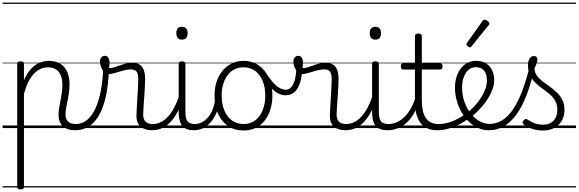

<svg xmlns="http://www.w3.org/2000/svg" viewBox="-20 -989 4469 1483"><path d="M138 474Q125 474 119 469.5Q113 465 113 455V-496Q113 -506 119.5 -510.5Q126 -515 139 -515Q153 -515 159 -510.5Q165 -506 165 -496V-369Q189 -425 220.5 -458Q252 -491 287.5 -505Q323 -519 358 -519Q407 -519 443 -498Q479 -477 498 -436.5Q517 -396 517 -336Q517 -310 514 -284.5Q511 -259 506.5 -234.5Q502 -210 497 -187Q492 -164 489 -143Q486 -122 486 -103Q486 -69 506 -50Q526 -31 566 -31Q576 -31 580.5 -23.5Q585 -16 584.5 -7Q584 2 578 9.5Q572 17 560 17Q499 17 465.5 -14.5Q432 -46 432 -102Q432 -121 435 -143Q438 -165 442.5 -188Q447 -211 451.5 -235Q456 -259 459 -283.5Q462 -308 462 -332Q462 -398 434 -433.5Q406 -469 350 -469Q322 -469 295 -457.5Q268 -446 243.5 -421Q219 -396 199 -356.5Q179 -317 165 -262V455Q165 465 158.5 469.5Q152 474 138 474ZM0 449H635V459H0ZM0 -20H635V0H0ZM0 -505H635V-500H0ZM0 -969H635V-959H0Z M562 17Q550 17 544.5 9.5Q539 2 540.5 -7Q542 -16 549 -23.5Q556 -31 568 -31Q605 -31 640 -53.5Q675 -76 703.5 -125Q732 -174 751.5 -254Q771 -334 777 -448Q777 -454 784 -456.5Q791 -459 799.5 -457.5Q808 -456 814.5 -451.5Q821 -447 821 -437Q815 -313 793.5 -226.5Q772 -140 737.5 -86.5Q703 -33 658 -8Q613 17 562 17ZM635 449H660V459H635ZM635 -20H660V0H635ZM635 -505H660V-500H635ZM635 -969H660V-959H635Z M1153 17Q1128 17 1106 10.5Q1084 4 1067.5 -9.5Q1051 -23 1042.5 -43.5Q1034 -64 1034 -93Q1034 -120 1036.5 -155.5Q1039 -191 1041 -230Q1043 -269 1045.5 -306.5Q1048 -344 1048 -376Q1048 -421 1034 -437Q1020 -453 990 -453Q963 -453 931 -444Q899 -435 868 -425.5Q837 -416 813 -416Q798 -416 784 -432Q770 -448 761 -470.5Q752 -493 752 -513Q752 -526 756.5 -536Q761 -546 769.5 -552Q778 -558 790 -558Q809 -558 817.5 -542Q826 -526 826 -502Q826 -493 824.5 -482Q823 -471 822 -463Q839 -462 859 -468Q879 -474 902 -482.5Q925 -491 949.5 -497.5Q974 -504 999 -504Q1033 -504 1055.5 -491.5Q1078 -479 1089.5 -451Q1101 -423 1101 -378Q1101 -346 1098.5 -308Q1096 -270 1093.5 -232Q1091 -194 1088.5 -160.5Q1086 -127 1086 -104Q1086 -68 1104 -49.5Q1122 -31 1159 -31Q1170 -31 1175 -23.5Q1180 -16 1179.5 -7Q1179 2 1172.5 9.5Q1166 17 1153 17ZM660 449H1228V459H660ZM660 -20H1228V0H660ZM660 -505H1228V-500H660ZM660 -969H1228V-959H660Z M1153 17Q1142 17 1136.5 9.5Q1131 2 1131.5 -7Q1132 -16 1139 -23.5Q1146 -31 1159 -31Q1193 -31 1223 -46Q1253 -61 1278.5 -89.5Q1304 -118 1325.5 -158Q1347 -198 1364 -249Q1367 -259 1376 -259Q1385 -259 1391.5 -252Q1398 -245 1395 -235Q1379 -180 1356 -134Q1333 -88 1303.5 -54Q1274 -20 1236.5 -1.5Q1199 17 1153 17ZM1228 449V459ZM1228 -20V0ZM1228 -505V-500ZM1228 -969V-959Z M1479 17Q1446 17 1422.5 8Q1399 -1 1385.5 -19.5Q1372 -38 1366 -64.5Q1360 -91 1360 -126V-496Q1360 -506 1366.5 -510.5Q1373 -515 1385 -515Q1399 -515 1405.5 -510.5Q1412 -506 1412 -496V-128Q1412 -77 1427 -54Q1442 -31 1486 -31Q1495 -31 1499.5 -23.5Q1504 -16 1503.5 -7Q1503 2 1497 9.5Q1491 17 1479 17ZM1385 -683Q1363 -683 1352.5 -695.5Q1342 -708 1342 -732Q1342 -757 1352.5 -769.5Q1363 -782 1385 -782Q1407 -782 1418 -769.5Q1429 -757 1429 -732Q1429 -707 1418 -695Q1407 -683 1385 -683ZM1228 449H1553V459H1228ZM1228 -20H1553V0H1228ZM1228 -505H1553V-500H1228ZM1228 -969H1553V-959H1228Z M1478 17Q1467 17 1461.5 9.5Q1456 2 1456.5 -7Q1457 -16 1464 -23.5Q1471 -31 1484 -31Q1515 -31 1541.5 -45.5Q1568 -60 1588.5 -84.5Q1609 -109 1622 -142.5Q1635 -176 1641 -215Q1642 -226 1651 -229Q1660 -232 1668 -228Q1676 -224 1675 -213Q1670 -165 1654 -123.5Q1638 -82 1612.5 -50.5Q1587 -19 1553 -1Q1519 17 1478 17ZM1553 449V459ZM1553 -20V0ZM1553 -505V-500ZM1553 -969V-959Z M1861 19Q1793 19 1742.5 -15Q1692 -49 1664.5 -109.5Q1637 -170 1637 -250Q1637 -310 1653.5 -359Q1670 -408 1700.5 -444Q1731 -480 1771.5 -499.5Q1812 -519 1861 -519Q1927 -519 1977 -485Q2027 -451 2055.5 -390.5Q2084 -330 2084 -250Q2084 -203 2073.5 -161.5Q2063 -120 2044 -87Q2025 -54 1998 -30Q1971 -6 1936.5 6.5Q1902 19 1861 19ZM1861 -31Q1900 -31 1930.5 -46.5Q1961 -62 1983 -91.5Q2005 -121 2017 -161.5Q2029 -202 2029 -250Q2029 -315 2008.5 -364.5Q1988 -414 1950.5 -441.5Q1913 -469 1861 -469Q1822 -469 1791 -453.5Q1760 -438 1738 -408.5Q1716 -379 1704 -339Q1692 -299 1692 -250Q1692 -186 1712.5 -136.5Q1733 -87 1771 -59Q1809 -31 1861 -31ZM1553 449H2154V459H1553ZM1553 -20H2154V0H1553ZM1553 -505H2154V-500H1553ZM1553 -969H2154V-959H1553Z M2186 -253Q2155 -253 2125.5 -269Q2096 -285 2065 -320Q2034 -355 2000 -412Q1994 -422 1999 -430.5Q2004 -439 2013 -441Q2022 -443 2029 -433Q2060 -385 2086.5 -355Q2113 -325 2138 -310.5Q2163 -296 2186 -296Q2210 -296 2227.5 -313.5Q2245 -331 2255.5 -366.5Q2266 -402 2269 -456Q2270 -465 2277 -470Q2284 -475 2293 -475.5Q2302 -476 2308.5 -471Q2315 -466 2314 -455Q2311 -387 2295 -342Q2279 -297 2251.5 -275Q2224 -253 2186 -253ZM2154 449V459ZM2154 -20V0ZM2154 -505V-500ZM2154 -969V-959Z M2647 17Q2622 17 2600 10.5Q2578 4 2561.5 -9.5Q2545 -23 2536.5 -43.5Q2528 -64 2528 -93Q2528 -120 2530.5 -155.5Q2533 -191 2535 -230Q2537 -269 2539.5 -306.5Q2542 -344 2542 -376Q2542 -421 2528 -437Q2514 -453 2484 -453Q2457 -453 2425 -444Q2393 -435 2362 -425.5Q2331 -416 2307 -416Q2292 -416 2278 -432Q2264 -448 2255 -470.5Q2246 -493 2246 -513Q2246 -526 2250.5 -536Q2255 -546 2263.5 -552Q2272 -558 2284 -558Q2303 -558 2311.5 -542Q2320 -526 2320 -502Q2320 -493 2318.5 -482Q2317 -471 2316 -463Q2333 -462 2353 -468Q2373 -474 2396 -482.5Q2419 -491 2443.5 -497.5Q2468 -504 2493 -504Q2527 -504 2549.5 -491.5Q2572 -479 2583.5 -451Q2595 -423 2595 -378Q2595 -346 2592.5 -308Q2590 -270 2587.5 -232Q2585 -194 2582.5 -160.5Q2580 -127 2580 -104Q2580 -68 2598 -49.5Q2616 -31 2653 -31Q2664 -31 2669 -23.5Q2674 -16 2673.5 -7Q2673 2 2666.5 9.5Q2660 17 2647 17ZM2154 449H2722V459H2154ZM2154 -20H2722V0H2154ZM2154 -505H2722V-500H2154ZM2154 -969H2722V-959H2154Z M2647 17Q2636 17 2630.5 9.5Q2625 2 2625.5 -7Q2626 -16 2633 -23.5Q2640 -31 2653 -31Q2687 -31 2717 -46Q2747 -61 2772.5 -89.5Q2798 -118 2819.5 -158Q2841 -198 2858 -249Q2861 -259 2870 -259Q2879 -259 2885.5 -252Q2892 -245 2889 -235Q2873 -180 2850 -134Q2827 -88 2797.5 -54Q2768 -20 2730.5 -1.5Q2693 17 2647 17ZM2722 449V459ZM2722 -20V0ZM2722 -505V-500ZM2722 -969V-959Z M2973 17Q2940 17 2916.5 8Q2893 -1 2879.5 -19.5Q2866 -38 2860 -64.5Q2854 -91 2854 -126V-496Q2854 -506 2860.5 -510.5Q2867 -515 2879 -515Q2893 -515 2899.5 -510.5Q2906 -506 2906 -496V-128Q2906 -77 2921 -54Q2936 -31 2980 -31Q2989 -31 2993.5 -23.5Q2998 -16 2997.5 -7Q2997 2 2991 9.5Q2985 17 2973 17ZM2879 -683Q2857 -683 2846.5 -695.5Q2836 -708 2836 -732Q2836 -757 2846.5 -769.5Q2857 -782 2879 -782Q2901 -782 2912 -769.5Q2923 -757 2923 -732Q2923 -707 2912 -695Q2901 -683 2879 -683ZM2722 449H3047V459H2722ZM2722 -20H3047V0H2722ZM2722 -505H3047V-500H2722ZM2722 -969H3047V-959H2722Z M2972 17Q2961 17 2955.5 9.5Q2950 2 2950.5 -7Q2951 -16 2958 -23.5Q2965 -31 2978 -31Q3013 -31 3045 -45Q3077 -59 3104.5 -86Q3132 -113 3154 -152.5Q3176 -192 3191 -243Q3194 -253 3203 -253Q3212 -253 3219 -246.5Q3226 -240 3223 -230Q3208 -171 3184 -125.5Q3160 -80 3127.5 -48Q3095 -16 3056 0.5Q3017 17 2972 17ZM3047 449V459ZM3047 -20V0ZM3047 -505V-500ZM3047 -969V-959Z M3360 17Q3313 17 3280 2Q3247 -13 3226 -42Q3205 -71 3195 -112.5Q3185 -154 3185 -206V-452H3095Q3085 -452 3080.5 -458Q3076 -464 3076 -476Q3076 -489 3080.5 -494.5Q3085 -500 3095 -500H3185V-711Q3185 -721 3191.5 -725.5Q3198 -730 3211 -730Q3224 -730 3231 -725.5Q3238 -721 3238 -711V-500H3378Q3389 -500 3393.5 -494.5Q3398 -489 3398 -476Q3398 -464 3393.5 -458Q3389 -452 3378 -452H3238V-217Q3238 -178 3244 -144Q3250 -110 3264.5 -85Q3279 -60 3304 -45.5Q3329 -31 3367 -31Q3377 -31 3382 -23.5Q3387 -16 3386.5 -7Q3386 2 3379.5 9.5Q3373 17 3360 17ZM3047 449H3435V459H3047ZM3047 -20H3435V0H3047ZM3047 -505H3435V-500H3047ZM3047 -969H3435V-959H3047Z M3362 17Q3350 17 3344.5 9.5Q3339 2 3340.5 -7Q3342 -16 3349 -23.5Q3356 -31 3368 -31Q3421 -31 3476 -53Q3531 -75 3578 -112Q3586 -118 3593 -115Q3600 -112 3604 -105Q3608 -98 3608.5 -89.5Q3609 -81 3602 -76Q3565 -47 3524 -26.5Q3483 -6 3441.5 5.5Q3400 17 3362 17ZM3435 449V459ZM3435 -20V0ZM3435 -505V-500ZM3435 -969V-959Z M3582 -113Q3602 -128 3621 -145.5Q3640 -163 3656 -182Q3682 -212 3701 -243.5Q3720 -275 3730.5 -306.5Q3741 -338 3741 -367Q3741 -419 3718 -444.5Q3695 -470 3653 -470Q3642 -470 3637 -477.5Q3632 -485 3632.5 -494.5Q3633 -504 3639.5 -511.5Q3646 -519 3657 -519Q3706 -519 3736.5 -498.5Q3767 -478 3782 -444Q3797 -410 3797 -370Q3797 -336 3784 -299.5Q3771 -263 3748 -226.5Q3725 -190 3695 -157Q3676 -135 3653.5 -114.5Q3631 -94 3607 -75ZM3435 449H3879V459H3435ZM3435 -20H3879V0H3435ZM3435 -505H3879V-500H3435ZM3435 -969H3879V-959H3435Z M3756 17Q3712 17 3672 -1Q3632 -19 3599.5 -51Q3567 -83 3543.5 -125Q3520 -167 3507 -215Q3494 -263 3494 -313Q3494 -348 3501.5 -379.5Q3509 -411 3523.5 -436.5Q3538 -462 3558 -480.5Q3578 -499 3603 -509Q3628 -519 3657 -519Q3666 -519 3670.5 -511.5Q3675 -504 3674 -494.5Q3673 -485 3667.5 -477.5Q3662 -470 3653 -470Q3632 -470 3613 -459.5Q3594 -449 3580 -428.5Q3566 -408 3557.5 -379.5Q3549 -351 3549 -315Q3549 -254 3567 -203Q3585 -152 3615 -113.5Q3645 -75 3683 -53.5Q3721 -32 3761 -32Q3813 -32 3857.5 -59Q3902 -86 3940.5 -141.5Q3979 -197 4011.5 -281Q4044 -365 4072 -479Q4074 -488 4084 -489Q4094 -490 4102.5 -484Q4111 -478 4108 -463Q4082 -343 4046.5 -252.5Q4011 -162 3967 -102Q3923 -42 3870.5 -12.5Q3818 17 3756 17ZM3879 449V459ZM3879 -20V0ZM3879 -505V-500ZM3879 -969V-959Z M3610 -623Q3603 -623 3593 -631Q3583 -639 3583 -647Q3583 -649 3584.5 -651.5Q3586 -654 3588 -659L3707 -827Q3710 -832 3714 -834.5Q3718 -837 3724 -837Q3730 -837 3738.5 -832Q3747 -827 3753.5 -820.5Q3760 -814 3760 -808Q3760 -803 3759 -800.5Q3758 -798 3753 -793L3623 -632Q3617 -623 3610 -623Z M4173 19Q4131 19 4092 6.5Q4053 -6 4024 -28Q4017 -35 4016.5 -43Q4016 -51 4025 -60Q4032 -68 4039 -69.5Q4046 -71 4055 -65Q4084 -45 4113 -35.5Q4142 -26 4177 -26Q4227 -26 4256 -57Q4285 -88 4285 -140Q4285 -180 4269 -209Q4253 -238 4227 -260Q4201 -282 4171.5 -303Q4142 -324 4116.5 -349Q4091 -374 4074.5 -406.5Q4058 -439 4058 -485Q4058 -514 4069.5 -535Q4081 -556 4104 -556Q4117 -556 4124 -549.5Q4131 -543 4131 -531Q4131 -519 4125 -500.5Q4119 -482 4108 -459Q4110 -428 4127 -404.5Q4144 -381 4170.5 -361Q4197 -341 4226 -320Q4255 -299 4281 -274.5Q4307 -250 4323.5 -217.5Q4340 -185 4340 -140Q4340 -69 4294.5 -25Q4249 19 4173 19ZM3879 449H4429V459H3879ZM3879 -20H4429V0H3879ZM3879 -505H4429V-500H3879ZM3879 -969H4429V-959H3879Z"/></svg>

Font: Playwrite IT Trad Guides
Style: Regular
Weight: 400
Designer: Veronika Burian, José Scaglione
Foundry: TypeTogether
Version: Version 1.003